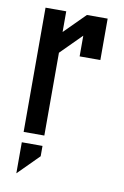

<svg xmlns="http://www.w3.org/2000/svg" viewBox="-79 -547 490 761"><g transform="rotate(10 166.5 -166.5)"><path d="M208.3 -416.7 125 -333.3V0H41.7V-500H125V-416.7L208.3 -500H291.7V-333.3H208.3ZM41.7 41.7H125V83.3L41.7 166.7Z"/></g></svg>

Font: Yulong
Style: Regular
Weight: 400
Designer: GGBotNet
Foundry: f0n7.com
Version: 1.00